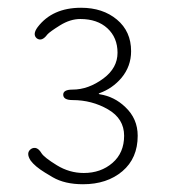

<svg xmlns="http://www.w3.org/2000/svg" viewBox="-20 -913 437 495"><path d="M194 -438Q147 -438 116 -456Q106 -462 96 -468Q70 -484 59 -499Q46 -519 60 -529Q75 -538 87 -518Q94 -507 126.5 -487Q159 -467 196 -467Q240 -467 270 -493Q300 -519 300 -563Q300 -607 258.5 -631Q217 -655 167 -655Q143 -655 143 -669Q143 -682 167 -682Q208 -682 247 -711Q283 -738 283 -777Q283 -816 257 -840Q231 -864 187 -864Q161 -864 134.5 -847.5Q108 -831 102 -824Q88 -805 75 -814Q63 -824 77 -843Q115 -893 189 -893Q245 -893 281.5 -862.5Q318 -832 318 -781Q318 -742 293 -712Q270 -685 237 -673Q232 -671 237 -670Q275 -664 303 -637Q335 -607 335 -563Q335 -505 295.5 -471.5Q256 -438 194 -438Z"/></svg>

Font: Resource Han Rounded KR ExtraLight
Style: Regular
Weight: 250
Designer: Cyano Hao (round all glyphs); Ryoko NISHIZUKA 西塚涼子 (kana, bopomofo & ideographs); Paul D. Hunt (Latin, Greek & Cyrillic)
Foundry: Cyano Hao
Version: 0.990